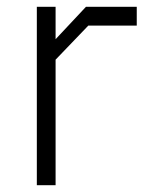

<svg xmlns="http://www.w3.org/2000/svg" viewBox="-20 -543 435 563"><path d="M88 0V-523H143V-428L232 -523H381V-468H239L143 -368V0Z"/></svg>

Font: Tomorrow Light
Style: Regular
Weight: 300
Designer: Tony de Marco, Monica Rizzolli
Foundry: Just in Type
Version: Version 2.002